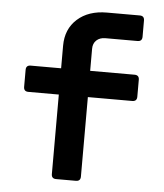

<svg xmlns="http://www.w3.org/2000/svg" viewBox="-52 -776 705 823"><g transform="rotate(5 300.0 -365.0)"><path d="M220 0Q200 0 200 -20V-362H69Q49 -362 49 -382V-455Q49 -475 69 -475H200V-572Q200 -644 248 -687Q296 -730 375 -730H516Q536 -730 536 -710V-640Q536 -620 516 -620H378Q354 -620 339.5 -606.5Q325 -593 325 -570V-475H516Q536 -475 536 -455V-382Q536 -362 516 -362H325V-20Q325 0 305 0Z"/></g></svg>

Font: Pitagon Sans Mono
Style: Bold
Weight: 700
Monospace: yes
Designer: Travis Tran
Foundry: Pitagon
Version: Version 1.001; ttfautohint (v1.8.4.7-5d5b);gftools[0.9.26]